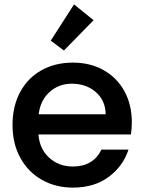

<svg xmlns="http://www.w3.org/2000/svg" viewBox="-20 -845 657 874"><path d="M211 -660 317 -825 406 -753 271 -615ZM580 -289Q580 -258 576 -233H155Q160 -167 204 -127Q248 -87 312 -87Q404 -87 442 -164H565Q540 -88 474.5 -39.5Q409 9 312 9Q233 9 170.5 -26.5Q108 -62 72.5 -126.5Q37 -191 37 -276Q37 -361 71.5 -425.5Q106 -490 168.5 -525Q231 -560 312 -560Q390 -560 451 -526Q512 -492 546 -430.5Q580 -369 580 -289ZM461 -325Q460 -388 416 -426Q372 -464 307 -464Q248 -464 206 -426.5Q164 -389 156 -325Z"/></svg>

Font: Fz Poppins Med
Style: Regular
Weight: 500
Designer: Ninad Kale (Devanagari), Jonny Pinhorn (Latin)
Foundry: Indian Type Foundry
Version: Vit hóa bi Vntype.Com & FontZin.Com